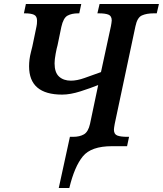

<svg xmlns="http://www.w3.org/2000/svg" viewBox="-20 -734 818 964"><path d="M275 210H328Q354 102 396 51Q438 0 542 0H618L628 -47H620Q586 -47 569 -53.5Q552 -60 552 -83Q552 -90 556 -112L660 -602Q669 -646 692.5 -656.5Q716 -667 751 -667H767L778 -714H480L469 -667H477Q508 -667 524.5 -660.5Q541 -654 541 -631Q541 -626 539.5 -618Q538 -610 537 -603L487 -372Q442 -356 404.5 -342.5Q367 -329 336 -329Q299 -329 276.5 -349.5Q254 -370 254 -416Q254 -435 259.5 -464.5Q265 -494 269 -507L288 -599Q298 -644 319 -655.5Q340 -667 372 -667H378L388 -714H110L100 -667H106Q135 -667 150.5 -660Q166 -653 166 -630Q166 -612 163 -600L146 -518Q144 -506 135 -471Q126 -436 126 -401Q126 -259 292 -259Q333 -259 384.5 -275.5Q436 -292 473 -307L432 -112Q423 -72 401.5 -59.5Q380 -47 347 -47H331Z"/></svg>

Font: Noto Serif SemiCondensed Semi
Style: Italic
Weight: 600
Width: 4
Italic angle: -12°
Designer: Monotype Design Team
Foundry: Monotype Imaging Inc.
Version: Version 1.901